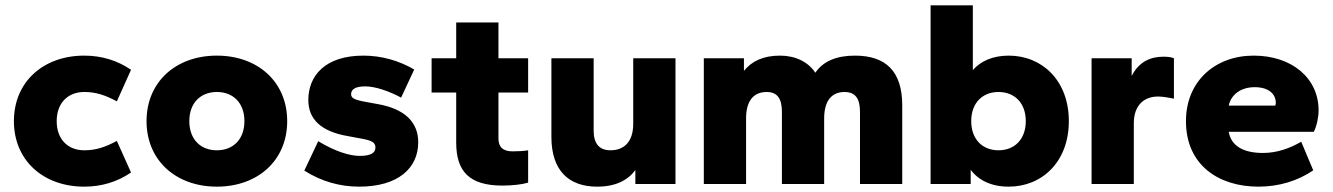

<svg xmlns="http://www.w3.org/2000/svg" viewBox="-20 -688 4983 718"><path d="M295 10C360 10 419 -8 470 -43L417 -161C372 -137 338 -126 295 -126C234 -126 192 -167 192 -235C192 -303 234 -344 295 -344C338 -344 372 -333 417 -309L470 -427C419 -462 360 -480 295 -480C142 -480 32 -382 32 -235C32 -88 142 10 295 10Z M791 10C944 10 1054 -88 1054 -235C1054 -382 944 -480 791 -480C638 -480 528 -382 528 -235C528 -88 638 10 791 10ZM791 -126C730 -126 688 -167 688 -235C688 -303 730 -344 791 -344C852 -344 894 -303 894 -235C894 -167 852 -126 791 -126Z M1323 10C1470 10 1544 -60 1544 -156C1544 -233 1491 -282 1391 -299L1337 -309C1302 -316 1293 -323 1293 -336C1293 -355 1311 -365 1346 -365C1385 -365 1437 -346 1480 -323L1529 -428C1473 -461 1407 -480 1339 -480C1195 -480 1133 -404 1133 -314C1133 -241 1182 -196 1281 -179L1335 -169C1371 -162 1384 -155 1384 -136C1384 -115 1364 -105 1325 -105C1289 -105 1234 -121 1170 -160L1118 -50C1181 -10 1250 10 1323 10Z M1859 6C1895 6 1932 2 1955 -5V-126C1940 -123 1913 -122 1897 -122C1860 -122 1844 -139 1844 -170V-342H1955V-470H1844V-604H1686V-470H1594V-342H1686V-155C1686 -47 1735 6 1859 6Z M2213 10C2281 10 2327 -13 2356 -52V0H2506V-470H2348V-225C2348 -158 2314 -126 2263 -126C2221 -126 2200 -151 2200 -200V-470H2042V-176C2042 -49 2108 10 2213 10Z M3354 0V-294C3354 -421 3293 -480 3177 -480C3108 -480 3058 -459 3029 -416C3002 -457 2954 -480 2897 -480C2834 -480 2791 -459 2762 -423V-470H2612V0H2770V-245C2770 -312 2799 -344 2847 -344C2887 -344 2904 -319 2904 -270V0H3062V-245C3062 -312 3091 -344 3138 -344C3179 -344 3196 -319 3196 -270V0Z M3752 10C3877 10 3977 -83 3977 -235C3977 -387 3877 -480 3752 -480C3692 -480 3647 -459 3618 -426V-668H3460V0H3610V-53C3639 -14 3687 10 3752 10ZM3714 -126C3654 -126 3612 -167 3612 -235C3612 -303 3654 -344 3714 -344C3774 -344 3816 -303 3816 -235C3816 -167 3774 -126 3714 -126Z M4220 0V-227C4220 -295 4259 -327 4310 -327C4330 -327 4350 -323 4370 -319V-470C4362 -474 4347 -476 4331 -476C4282 -476 4239 -457 4212 -404V-470H4062V0Z M4686 10C4762 10 4832 -11 4891 -51L4846 -158C4803 -133 4755 -116 4703 -116C4630 -116 4584 -142 4575 -195H4893C4904 -216 4911 -250 4911 -275C4911 -396 4811 -480 4668 -480C4525 -480 4415 -385 4415 -235C4415 -70 4538 10 4686 10ZM4672 -362C4725 -362 4751 -336 4751 -303C4751 -300 4750 -297 4749 -293H4575C4583 -333 4619 -362 4672 -362Z"/></svg>

Font: Gantari ExtraBold
Style: Regular
Weight: 800
Designer: Anugrah Pasau
Foundry: Lafontype
Version: Version 1.000